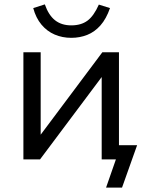

<svg xmlns="http://www.w3.org/2000/svg" viewBox="-20 -729 675 878"><path d="M465 129 510 0H445V-65H607L538 129ZM87 0V-490H166V-93H151L448 -490H524V0H445V-398H461L163 0ZM306 -556Q265 -556 230 -571Q195 -586 169.5 -616.5Q144 -647 132 -692L185 -709Q202 -660 231.5 -636.5Q261 -613 306 -613Q351 -613 380 -634.5Q409 -656 432 -708L483 -692Q466 -643 439.5 -613Q413 -583 379 -569.5Q345 -556 306 -556Z"/></svg>

Font: Nunito Sans 10pt
Style: Regular
Weight: 400
Designer: Vernon Adams
Foundry: Vernon Adams
Version: Version 3.101;gftools[0.9.27]